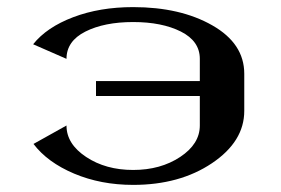

<svg xmlns="http://www.w3.org/2000/svg" viewBox="-20 -520 790 540"><path d="M74.2 -115.2 167 -167Q167 -115.2 222.2 -78.6Q277.3 -42 354.5 -42Q431.6 -42 486.8 -78.6Q542 -115.2 542 -167V-250H250V-292H542V-354.5Q542 -404.3 488.8 -431.2Q435.5 -458 354.5 -458Q273.4 -458 220.2 -431.2Q167 -404.3 167 -354.5L73.2 -395.5Q111.3 -443.4 186 -471.7Q260.7 -500 354.5 -500Q487.3 -500 577.1 -448.7Q667 -397.5 667 -312.5V-208Q667 -122.1 576.2 -61Q485.4 0 354.5 0Q263.7 0 188.5 -31.7Q113.3 -63.5 74.2 -115.2Z"/></svg>

Font: okolaksMetalik
Style: bold
Weight: 700
Width: 7
Version: Version 0.6